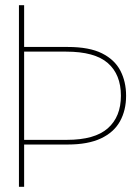

<svg xmlns="http://www.w3.org/2000/svg" viewBox="-20 -720 530 740"><path d="M53 0V-700H73V-539H241Q324 -539 373 -514.5Q422 -490 444 -447.5Q466 -405 466 -351Q466 -295 442.5 -252.5Q419 -210 369 -186.5Q319 -163 241 -163H73V0ZM73 -181H238Q345 -181 395.5 -225.5Q446 -270 446 -351Q446 -433 395.5 -477Q345 -521 235 -521H73Z"/></svg>

Font: DM Sans 36pt Thin
Style: Regular
Weight: 250
Designer: Colophon Foundry, Jonny Pinhorn
Foundry: Colophon Foundry
Version: Version 4.004;gftools[0.9.30]